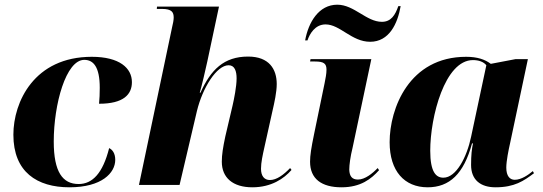

<svg xmlns="http://www.w3.org/2000/svg" viewBox="-20 -788 2313 818"><path d="M276 10C413 10 471 -51 471 -107C471 -136 458 -151 445 -157C418 -50 374 -4 315 -4C247 -4 209 -55 209 -185C209 -344 261 -533 339 -533C378 -533 405 -503 405 -414C405 -388 404 -368 402 -346C507 -346 542 -386 542 -438C542 -498 489 -546 371 -546C126 -546 37 -354 37 -214C37 -55 138 10 276 10Z M1055 10C1136 10 1190 -27 1222 -64L1216 -72C1189 -44 1159 -21 1130 -21C1106 -21 1092 -38 1092 -69C1092 -96 1099 -127 1107 -163L1141 -316C1149 -351 1159 -395 1159 -430C1159 -493 1127 -547 1037 -547C934 -547 878 -491 834 -393H831C838 -416 857 -496 863 -525L913 -760H649L648 -750H670C712 -750 720 -736 720 -713C720 -703 717 -687 713 -671L572 0H745L819 -315C843 -414 903 -510 954 -510C980 -510 988 -485 988 -454C988 -419 977 -365 971 -339L940 -207C930 -160 925 -129 925 -99C925 -31 972 10 1055 10Z M1557 -610C1638 -610 1674 -687 1687 -762H1677C1664 -724 1646 -695 1607 -695C1541 -695 1489 -768 1417 -768C1338 -768 1294 -693 1280 -616H1290C1299 -643 1322 -684 1367 -684C1429 -684 1478 -610 1557 -610ZM1435 10C1517 10 1562 -26 1595 -63L1589 -72C1567 -49 1535 -23 1505 -23C1480 -23 1469 -37 1468 -65C1468 -86 1473 -122 1482 -158L1562 -536H1303L1301 -526H1322C1360 -526 1371 -517 1371 -491C1371 -474 1367 -454 1363 -434L1318 -216C1306 -158 1301 -126 1301 -99C1301 -26 1350 10 1435 10Z M1802 10C1895 10 1956 -47 1991 -177H1995C1990 -152 1987 -128 1987 -85C1987 -22 2027 10 2091 10C2172 10 2211 -17 2255 -50L2250 -59C2231 -43 2201 -22 2173 -22C2152 -22 2137 -38 2137 -74C2137 -102 2147 -151 2153 -177L2229 -536H2176L2071 -516C2046 -535 2013 -546 1966 -546C1723 -546 1640 -326 1640 -182C1640 -59 1703 10 1802 10ZM1869 -31C1838 -31 1813 -54 1813 -146C1813 -290 1875 -532 1995 -532C2019 -532 2040 -525 2052 -510L1987 -205C1969 -119 1924 -31 1869 -31Z"/></svg>

Font: Noto Serif Display ExtraBold
Style: Italic
Weight: 800
Italic angle: -12°
Designer: Monotype Design Team
Foundry: Monotype Imaging Inc.
Version: Version 2.009